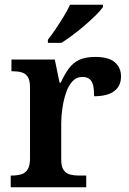

<svg xmlns="http://www.w3.org/2000/svg" viewBox="-20 -786 543 806"><path d="M25 0V-49H28Q51 -49 68.5 -54Q86 -59 96 -74.5Q106 -90 106 -121V-419Q106 -449 96.5 -463.5Q87 -478 70 -482.5Q53 -487 31 -487H28V-536H210L230 -439H235Q250 -472 267.5 -496.5Q285 -521 311 -534Q337 -547 380 -547Q436 -547 462 -524.5Q488 -502 488 -465Q488 -425 459.5 -403.5Q431 -382 375 -382Q375 -410 371 -427.5Q367 -445 356 -454Q345 -463 326 -463Q301 -463 284 -444.5Q267 -426 257 -396Q247 -366 242 -332.5Q237 -299 237 -270V-116Q237 -87 247 -72.5Q257 -58 274 -53.5Q291 -49 311 -49H342V0ZM181 -619Q196 -638 213.5 -664Q231 -690 247.5 -717Q264 -744 274 -766H412V-756Q403 -743 383 -723Q363 -703 337.5 -681Q312 -659 286 -639.5Q260 -620 238 -606H181Z"/></svg>

Font: Noto Serif Hebrew SemiBold
Style: Regular
Weight: 600
Version: Version 2.003